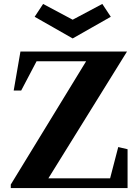

<svg xmlns="http://www.w3.org/2000/svg" viewBox="-20 -964 710 984"><path d="M35.2 -18.2 425.8 -657.2 429.6 -650H159.2L171.4 -657.6L88.6 -500H50.2L84.8 -700H631L223.4 -42.8L220 -50H553.2L542.6 -43.6L586 -210.4L633.8 -199.2V0H35.2ZM157.6 -878 201 -943.8 352.4 -863 504.4 -943.8 547.8 -878 352.4 -767Z"/></svg>

Font: Wittgenstein
Style: Regular
Weight: 400
Designer: Jörg Drees
Foundry: Jörg Drees
Version: Version 1.003;Glyphs 3.1.2 (3151)